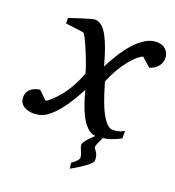

<svg xmlns="http://www.w3.org/2000/svg" viewBox="-145 -594 810 889"><g transform="rotate(20 260.5 -149.5)"><path d="M298.3 194.8 294.4 167Q297.4 165 305.2 158.9Q313 152.8 320.1 145Q327.1 137.2 327.1 130.9Q327.1 118.2 318.6 100.1Q310.1 82 310.1 70.8Q310.1 65.4 318.1 54.4Q326.2 43.5 337.2 31.7Q348.1 20 356.9 12.2Q333.5 9.8 314.5 -9.5Q295.4 -28.8 281.2 -57.6Q267.1 -86.4 257.1 -117.2Q247.1 -147.9 241.2 -172.9Q226.1 -144.5 207.8 -114Q189.5 -83.5 168.9 -58.1Q146.5 -29.8 118.7 -8.8Q90.8 12.2 51.8 12.2Q21.5 12.2 1.7 -2.2Q-18.1 -16.6 -18.1 -43Q-18.1 -91.3 43.9 -102.1L85.9 -62Q116.2 -80.6 152.3 -126.2Q188.5 -171.9 215.8 -243.2Q212.4 -258.3 202.1 -286.9Q191.9 -315.4 179.2 -345.7Q166.5 -376 155.5 -397.7Q144.5 -419.4 139.2 -419.9L51.8 -431.2V-458Q58.6 -460.4 75.9 -466.3Q93.3 -472.2 113.8 -478.5Q134.3 -484.9 150.6 -489.5Q167 -494.1 171.9 -494.1Q207.5 -494.1 234.6 -444.3Q261.7 -394.5 285.2 -304.2Q299.8 -332.5 319.8 -365.5Q339.8 -398.4 364.7 -427.7Q389.6 -457 418.2 -475.6Q446.8 -494.1 478 -494.1Q505.4 -494.1 522.2 -477.8Q539.1 -461.4 539.1 -435.1Q539.1 -415.5 526.1 -397.7Q513.2 -379.9 483.9 -370.1L439.9 -409.2Q413.6 -398.4 377.9 -354.2Q342.3 -310.1 313 -240.2Q318.4 -222.2 329.3 -187Q340.3 -151.9 354 -120.1Q368.2 -87.9 386 -64.9Q403.8 -42 421.9 -42Q433.1 -42 446 -44.2Q459 -46.4 479 -56.2V-20Q458 -8.8 436.8 -1Q415.5 6.8 393.1 9.8Q388.7 19 380.9 36.4Q373 53.7 373 59.1Q373 64.9 378.4 71Q383.8 77.1 389.4 88.4Q395 99.6 395 120.1Q395 127.9 379.4 141.4Q363.8 154.8 341.6 169.2Q319.3 183.6 298.3 194.8Z"/></g></svg>

Font: Charis
Style: Italic
Weight: 400
Italic angle: -11°
Designer: Walt Agee, Miriam Martin, Annie Olsen, Victor Gaultney, Lorna Priest, Alan Ward, Bob Hallissy, Martin Hosken, Sharon Cor
Foundry: SIL Global
Version: Version 7.000